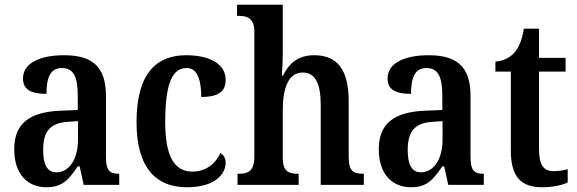

<svg xmlns="http://www.w3.org/2000/svg" viewBox="-20 -780 2433 810"><path d="M176 10C244 10 270 -23 308 -78H316L333 0H483V-47H480C441 -47 427 -63 427 -118V-376C427 -501 367 -547 250 -547C153 -547 77 -516 77 -449C77 -403 109 -384 176 -384C176 -450 191 -493 241 -493C295 -493 308 -448 308 -373V-316L236 -313C105 -308 40 -259 40 -151C40 -41 100 10 176 10ZM217 -53C179 -53 162 -87 162 -146C162 -222 188 -261 266 -266L309 -269V-191C309 -110 273 -53 217 -53Z M768 10C889 10 932 -47 932 -94C932 -113 923 -126 910 -135C890 -90 849 -56 792 -56C711 -56 677 -128 677 -266C677 -442 713 -493 768 -493C815 -493 829 -437 829 -371C909 -371 932 -399 932 -444C932 -506 871 -547 765 -547C648 -547 556 -480 556 -265C556 -66 643 10 768 10Z M982 0H1240V-47H1237C1199 -47 1173 -56 1173 -113V-315C1173 -405 1195 -474 1257 -474C1312 -474 1333 -424 1333 -338V0H1515V-47H1512C1473 -47 1451 -56 1451 -118V-353C1451 -488 1402 -547 1305 -547C1235 -547 1197 -509 1174 -461H1169C1170 -475 1173 -521 1173 -560V-760H980V-713H990C1018 -713 1053 -705 1053 -649V-118C1053 -56 1024 -47 988 -47H982Z M1714 10C1782 10 1808 -23 1846 -78H1854L1871 0H2021V-47H2018C1979 -47 1965 -63 1965 -118V-376C1965 -501 1905 -547 1788 -547C1691 -547 1615 -516 1615 -449C1615 -403 1647 -384 1714 -384C1714 -450 1729 -493 1779 -493C1833 -493 1846 -448 1846 -373V-316L1774 -313C1643 -308 1578 -259 1578 -151C1578 -41 1638 10 1714 10ZM1755 -53C1717 -53 1700 -87 1700 -146C1700 -222 1726 -261 1804 -266L1847 -269V-191C1847 -110 1811 -53 1755 -53Z M2268 10C2317 10 2356 -1 2375 -10V-66C2356 -61 2336 -58 2314 -58C2272 -58 2254 -86 2254 -151V-478H2366V-536H2254V-659H2190C2182 -609 2169 -581 2151 -559C2133 -538 2105 -523 2070 -520V-478H2135V-146C2135 -30 2181 10 2268 10Z"/></svg>

Font: Noto Serif Bengali Condensed
Style: Regular
Weight: 400
Width: 3
Designer: Juan Bruce, Universal Thirst, Indian Type Foundry and the Monotype Design Team.
Foundry: Monotype Imaging Inc.
Version: Version 2.003